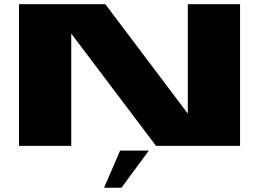

<svg xmlns="http://www.w3.org/2000/svg" viewBox="-20 -695 1266 915"><path d="M70.5 0V-675H482L875 -153.5V-675H1124V0H723.5L319.5 -535V0ZM476 199.7 552.4 22.6H689.4L558.8 199.7Z"/></svg>

Font: Anybody UltraExpanded ExtraBold
Style: Regular
Weight: 800
Width: 9
Designer: Tyler Finck
Foundry: Etcetera Type Company
Version: Version 1.010; ttfautohint (v1.8.3) -l 8 -r 50 -G 200 -x 14 